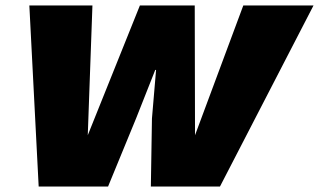

<svg xmlns="http://www.w3.org/2000/svg" viewBox="-20 -680 1163 700"><path d="M121 0 87 -660H317L300 -187L490 -660H690L691 -187L867 -660H1123L782 0H530L534 -248L549 -425H546L476 -248L374 0Z"/></svg>

Font: Elaine Sans Black
Style: Italic
Weight: 900
Italic angle: -13°
Designer: Wei Huang
Foundry: Wei Huang
Version: Version 2.001;December 24, 2019;FontCreator 12.0.0.2547 64-b